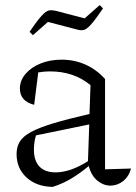

<svg xmlns="http://www.w3.org/2000/svg" viewBox="-20 -723 534 753"><path d="M187 10Q123 9 84 -27Q45 -63 45 -119Q45 -147 57.5 -167.5Q70 -188 101 -205Q132 -222 188 -239Q244 -256 331 -276L335 -389Q270 -443 176 -443Q154 -443 130 -439L114 -312Q58 -326 58 -376Q58 -407 80 -433Q102 -459 139 -474Q176 -489 222 -489Q272 -489 315.5 -469.5Q359 -450 392 -413V-59L494 -62Q485 -30 462.5 -12.5Q440 5 413 5Q386 5 362 -14.5Q338 -34 328 -72Q296 -45 262.5 -24.5Q229 -4 187 10ZM113 -136Q113 -93 134.5 -70Q156 -47 198 -47Q256 -47 325 -91L330 -235L121 -192Q113 -164 113 -136ZM109 -585 96 -598Q127 -644 144 -662Q161 -680 172 -682Q183 -684 197 -681L312 -651L371 -703L384 -690Q354 -646 337 -627Q320 -608 308.5 -605.5Q297 -603 283 -607L168 -637Z"/></svg>

Font: Piazzolla Light
Style: Regular
Weight: 300
Designer: Juan Pablo del Peral
Foundry: Huerta Tipografica
Version: Version 1.330